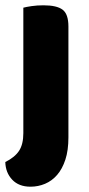

<svg xmlns="http://www.w3.org/2000/svg" viewBox="-27 -513 334 724"><path d="M231 5Q231 54 219.5 89Q208 124 188.5 146.5Q169 169 143 180Q117 191 88 191Q44 191 19 164.5Q-6 138 -7 98Q29 80 45 55.5Q61 31 61 -11V-484Q72 -487 92.5 -490Q113 -493 137 -493Q187 -493 209 -476.5Q231 -460 231 -413V5Z"/></svg>

Font: Baloo Bhaina 2 ExtraBold
Style: Regular
Weight: 800
Designer: Yesha Goshar, Manish Minz, Shuchita Grover and Ek Type
Foundry: Ek Type
Version: Version 1.640;hotconv 1.0.111;makeotfexe 2.5.65597; ttfautoh